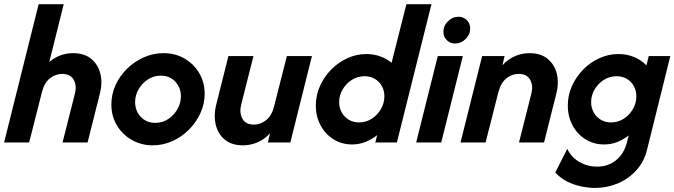

<svg xmlns="http://www.w3.org/2000/svg" viewBox="-26 -687 3253 926"><path d="M-6.2 0 160.4 -666.7H281.2L211.8 -388.2Q236.8 -409.7 266 -420.1Q295.1 -430.6 325.7 -430.6Q381.9 -430.6 414.9 -402.4Q447.9 -374.3 458.3 -330.2Q468.8 -286.1 456.2 -237.5L396.5 0H275.7L335.4 -236.1Q345.1 -273.6 329.5 -302.1Q313.9 -330.6 273.6 -330.6Q242.4 -330.6 214.9 -309.4Q187.5 -288.2 176.4 -243.1L114.6 0Z M710.4 13.9Q656.2 13.9 610.8 -11.5Q565.3 -36.8 538.2 -81.6Q511.1 -126.4 511.1 -183.3Q511.1 -231.9 531.2 -276.4Q551.4 -320.8 586.8 -355.6Q622.2 -390.3 667.4 -410.4Q712.5 -430.6 762.5 -430.6Q819.4 -430.6 864.2 -404.5Q909 -378.5 935.1 -334Q961.1 -289.6 961.1 -234.7Q961.1 -186.1 940.6 -141.3Q920.1 -96.5 885.1 -61.5Q850 -26.4 804.9 -6.2Q759.7 13.9 710.4 13.9ZM722.9 -94.4Q756.9 -94.4 784.7 -112.5Q812.5 -130.6 829.5 -160.1Q846.5 -189.6 846.5 -222.2Q846.5 -263.9 819.4 -293.1Q792.4 -322.2 749.3 -322.2Q716 -322.2 687.8 -304.2Q659.7 -286.1 642.7 -256.9Q625.7 -227.8 625.7 -194.4Q625.7 -152.1 653.1 -123.3Q680.6 -94.4 722.9 -94.4Z M1146.5 13.9Q1090.3 13.9 1057.3 -14.2Q1024.3 -42.4 1014.2 -86.5Q1004.2 -130.6 1016 -179.2L1075.7 -416.7H1196.5L1136.8 -180.6Q1127.8 -143.1 1143.1 -114.6Q1158.3 -86.1 1198.6 -86.1Q1229.9 -86.1 1257.3 -107.3Q1284.7 -128.5 1295.8 -173.6L1357.6 -416.7H1478.5L1374.3 0H1266L1276.4 -44.4Q1249.3 -14.6 1215.6 -0.3Q1181.9 13.9 1146.5 13.9Z M1672.2 9.7Q1622.9 9.7 1583 -14.9Q1543.1 -39.6 1520.1 -82.3Q1497.2 -125 1497.2 -177.8Q1497.2 -227.8 1517.4 -272.6Q1537.5 -317.4 1571.9 -352.1Q1606.2 -386.8 1650 -406.6Q1693.8 -426.4 1741 -426.4Q1775.7 -426.4 1807.3 -415.3Q1838.9 -404.2 1862.5 -384L1934 -666.7H2054.9L1888.2 0H1784L1793.1 -35.4Q1768.1 -15.3 1737.5 -2.8Q1706.9 9.7 1672.2 9.7ZM1705.6 -96.5Q1738.9 -96.5 1766.7 -114.2Q1794.4 -131.9 1811.1 -160.8Q1827.8 -189.6 1827.8 -222.2Q1827.8 -250 1815.6 -271.9Q1803.5 -293.8 1781.9 -306.6Q1760.4 -319.4 1731.9 -319.4Q1698.6 -319.4 1670.8 -301.7Q1643.1 -284 1626.4 -255.6Q1609.7 -227.1 1609.7 -194.4Q1609.7 -167.4 1621.9 -145.1Q1634 -122.9 1655.9 -109.7Q1677.8 -96.5 1705.6 -96.5Z M1981.2 0 2085.4 -416.7H2206.2L2102.1 0ZM2169.7 -477.1Q2145.8 -477.1 2129.2 -493.1Q2112.5 -509 2112.5 -534Q2112.5 -562.6 2134.4 -584.4Q2156.2 -606.2 2184.5 -606.2Q2209 -606.2 2225.3 -590.1Q2241.7 -573.9 2241.7 -549.6Q2241.7 -520.8 2219.8 -499Q2197.9 -477.1 2169.7 -477.1Z M2195.1 0 2299.3 -416.7H2407.6L2397.2 -372.2Q2424.3 -402.1 2458 -416.3Q2491.7 -430.6 2527.1 -430.6Q2583.3 -430.6 2616.3 -402.4Q2649.3 -374.3 2659.7 -330.2Q2670.1 -286.1 2657.6 -237.5L2597.9 0H2477.1L2536.8 -236.1Q2546.5 -273.6 2530.9 -302.1Q2515.3 -330.6 2475 -330.6Q2443.8 -330.6 2416.7 -309.4Q2389.6 -288.2 2377.8 -243.1L2316 0Z M2843.8 219.4Q2815.3 219.4 2780.6 212.8Q2745.8 206.2 2712.2 189.9Q2678.5 173.6 2652.1 145.1L2709.7 31.2Q2729.9 72.2 2768.8 94.4Q2807.6 116.7 2852.8 116.7Q2907.6 116.7 2945.5 85.4Q2983.3 54.2 2996.5 3.5L3006.2 -34Q2981.9 -14.6 2952.1 -2.4Q2922.2 9.7 2887.5 9.7Q2838.2 9.7 2798.3 -14.9Q2758.3 -39.6 2735.4 -82.3Q2712.5 -125 2712.5 -177.8Q2712.5 -227.8 2732.6 -272.6Q2752.8 -317.4 2787.2 -352.1Q2821.5 -386.8 2865.3 -406.6Q2909 -426.4 2956.2 -426.4Q2996.5 -426.4 3031.6 -412.2Q3066.7 -397.9 3091.7 -371.5L3102.8 -416.7H3206.9L3095.1 33.3Q3080.6 93.8 3042 135.4Q3003.5 177.1 2951.7 198.3Q2900 219.4 2843.8 219.4ZM2920.8 -96.5Q2954.2 -96.5 2981.9 -114.2Q3009.7 -131.9 3026.4 -160.8Q3043.1 -189.6 3043.1 -222.2Q3043.1 -250 3030.9 -271.9Q3018.8 -293.8 2997.2 -306.6Q2975.7 -319.4 2947.2 -319.4Q2913.9 -319.4 2886.1 -301.7Q2858.3 -284 2841.7 -255.6Q2825 -227.1 2825 -194.4Q2825 -167.4 2837.2 -145.1Q2849.3 -122.9 2871.2 -109.7Q2893.1 -96.5 2920.8 -96.5Z"/></svg>

Font: Afacad
Style: Italic
Weight: 400
Italic angle: -14°
Designer: Kristian Moeller
Foundry: Dicotype
Version: Version 1.000